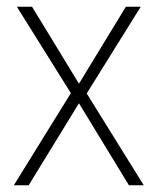

<svg xmlns="http://www.w3.org/2000/svg" viewBox="-20 -642 469 569"><path d="M190 -366 21 -93H65L214 -336L362 -93H406L237 -365L397 -622H353L214 -394L75 -622H30Z"/></svg>

Font: Noto Sans Kannada UI SemiCondensed ExtraLight
Style: Regular
Weight: 200
Width: 4
Designer: Jelle Bosma - Monotype Design Team
Foundry: Monotype Imaging Inc.
Version: Version 2.005